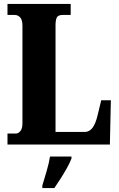

<svg xmlns="http://www.w3.org/2000/svg" viewBox="-20 -734 604 975"><path d="M18 0V-56H62Q73 -56 83.5 -68.5Q94 -81 94 -109V-602Q94 -633 82.5 -645.5Q71 -658 55 -658H18V-714H339V-658H298Q276 -658 269 -646Q262 -634 262 -605V-64H411Q433 -64 449 -84Q465 -104 476 -150L494 -225H543L538 0ZM195 208Q204 179 216.5 136Q229 93 234 61H343V71Q335 92 320 119Q305 146 288 172.5Q271 199 256 221H195Z"/></svg>

Font: Noto Serif Tamil ExtraCondensed Black
Style: Italic
Weight: 900
Width: 2
Italic angle: -12°
Designer: Indian Type Foundry, Tom Grace, and the Monotype Design Team
Foundry: Monotype Imaging Inc.
Version: Version 2.003; ttfautohint (v1.8.4.7-5d5b)